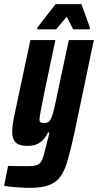

<svg xmlns="http://www.w3.org/2000/svg" viewBox="-56 -704 474 929"><path d="M87 205Q65 205 42.5 203.5Q20 202 -0.5 200Q-21 198 -36 195L-17 99Q-1 99 16 99.5Q33 100 50 100Q67 100 80 100Q104 100 118.5 96Q133 92 141.5 80Q150 68 156.5 44.5Q163 21 172 -17Q175 -28 178 -40Q181 -52 183 -63H176Q164 -37 147.5 -22.5Q131 -8 113.5 -3Q96 2 79 2Q52 2 35 -5Q18 -12 10.5 -27.5Q3 -43 3 -68Q3 -84 7 -109.5Q11 -135 18 -167L91 -510H212L154 -234Q145 -188 140.5 -164Q136 -140 135 -128Q135 -119 137.5 -115Q140 -111 145.5 -110Q151 -109 160 -109Q171 -109 178.5 -114Q186 -119 192.5 -134Q199 -149 206.5 -180Q214 -211 224 -262L277 -510H398L304 -61Q287 16 272.5 68Q258 120 237 149.5Q216 179 180.5 192Q145 205 87 205ZM124 -562 125 -571 213 -684H338L379 -571L378 -562H298L267 -623L215 -562Z"/></svg>

Font: Saira ExtraCondensed ExtraBold
Style: Italic
Weight: 800
Width: 2
Italic angle: -12°
Designer: Hector Gatti with collaboration of the Omnibus-Type team
Foundry: Omnibus-Type
Version: Version 1.101